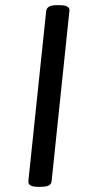

<svg xmlns="http://www.w3.org/2000/svg" viewBox="-20 -722 360 744"><path d="M128 2Q87 2 90 -21L159 -680Q161 -691 170.5 -696.5Q180 -702 202 -702H210Q252 -702 249 -680L180 -20Q179 -9 169 -3.5Q159 2 136 2Z"/></svg>

Font: Asap Expanded Expanded Regular
Style: Italic
Weight: 400
Width: 7
Italic angle: -6°
Designer: Pablo Cosgaya
Foundry: Omnibus-Type
Version: Version 3.001; ttfautohint (v1.8.4.7-5d5b)